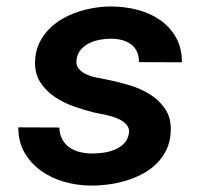

<svg xmlns="http://www.w3.org/2000/svg" viewBox="-20 -558 627 588"><path d="M374.5 -147.9Q377 -160.2 372.1 -169.2Q367.2 -178.2 358.4 -184.8Q349.6 -191.4 337.6 -196Q325.7 -200.7 313.5 -203.9Q301.3 -207 289.8 -209Q278.3 -210.9 270.5 -212.9Q240.2 -220.2 207.3 -231.7Q174.3 -243.2 147.2 -261.5Q120.1 -279.8 103 -306.6Q85.9 -333.5 87.4 -371.1Q88.4 -400.4 99.6 -424.6Q110.8 -448.7 128.7 -467.3Q146.5 -485.8 169.7 -499.5Q192.9 -513.2 219 -521.7Q245.1 -530.3 272 -534.4Q298.8 -538.6 324.2 -538.1Q364.3 -537.6 402.3 -527.6Q440.4 -517.6 470.5 -496.6Q500.5 -475.6 518.8 -443.6Q537.1 -411.6 537.1 -367.2L405.3 -367.7Q405.8 -386.7 399.2 -400.4Q392.6 -414.1 380.9 -422.6Q369.1 -431.2 353.3 -435.3Q337.4 -439.5 319.3 -439.5Q304.2 -439.5 287.1 -436.5Q270 -433.6 254.9 -426.5Q239.7 -419.4 228.8 -407.5Q217.8 -395.5 214.8 -377.9Q211.4 -359.4 220.7 -348.1Q230 -336.9 244.6 -330.3Q259.3 -323.7 276.4 -320.3Q293.5 -316.9 306.2 -314.5Q338.9 -308.1 374.5 -297.6Q410.2 -287.1 439.2 -269Q468.3 -251 486.6 -223.1Q504.9 -195.3 502.9 -154.3Q501.5 -123.5 489.7 -99.4Q478 -75.2 459.2 -56.6Q440.4 -38.1 415.8 -25.1Q391.1 -12.2 364 -4.2Q336.9 3.9 308.8 7.3Q280.8 10.7 255.4 10.3Q214.8 9.8 175.8 -1.5Q136.7 -12.7 105.7 -34.9Q74.7 -57.1 55.4 -90.1Q36.1 -123 36.1 -168L161.6 -167.5Q162.6 -146 170.9 -130.9Q179.2 -115.7 193.1 -106.2Q207 -96.7 224.9 -92.3Q242.7 -87.9 262.7 -87.9Q277.8 -87.9 296.1 -90.3Q314.5 -92.8 330.8 -99.4Q347.2 -106 359.1 -117.7Q371.1 -129.4 374.5 -147.9Z"/></svg>

Font: TypoPRO Roboto Mono
Style: Bold Italic
Weight: 700
Designer: Google
Version: Version 2.000986; 2015; ttfautohint (v1.3)